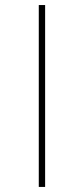

<svg xmlns="http://www.w3.org/2000/svg" viewBox="-20 -615 330 754"><path d="M132.3 119.1H157.2V-595.2H132.3Z"/></svg>

Font: Now ExtraLight
Style: Regular
Weight: 200
Designer: Alfredo Marco Pradil
Foundry: Alfredo Marco Pradil
Version: Version 1.200;hotconv 1.0.109;makeotfexe 2.5.65596